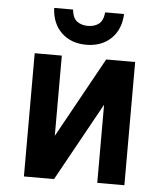

<svg xmlns="http://www.w3.org/2000/svg" viewBox="-53 -785 705 832"><g transform="rotate(5 300.0 -369.5)"><path d="M82 0V-536H200V-187L393 -536H519V0H401V-340L213 0ZM301 -592Q235 -592 193.5 -631.5Q152 -671 149 -739H231Q235 -702 254 -688Q273 -674 301 -674Q329 -674 348 -688Q367 -702 371 -739H453Q450 -671 408.5 -631.5Q367 -592 301 -592Z"/></g></svg>

Font: Geist Mono
Style: Bold
Weight: 700
Monospace: yes
Designer: Basement.studio, Andrés Briganti, Mateo Zaragoza
Foundry: Basement.studio, Vercel, Andrés Briganti, Guido Ferreyra, Mateo Zaragoza
Version: Version 1.500; ttfautohint (v1.8.4.7-5d5b)